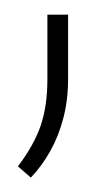

<svg xmlns="http://www.w3.org/2000/svg" viewBox="-20 -704 149 267"><path d="M22.9 -457 4.9 -472.7Q26.9 -501.5 36.4 -528.8Q45.9 -556.2 45.9 -593.8V-683.6H74.7V-594.7Q74.7 -564.9 68.1 -539.8Q61.5 -514.6 50 -494.1Q38.6 -473.6 22.9 -457Z"/></svg>

Font: Heebo Thin
Style: Regular
Weight: 250
Designer: Oded Ezer
Foundry: Ezer Type House
Version: Version 3.100